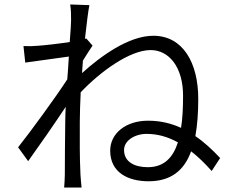

<svg xmlns="http://www.w3.org/2000/svg" viewBox="-20 -808 1040 859"><path d="M641 -60C583 -60 535 -83 535 -137C535 -179 583 -209 636 -209C685 -209 731 -196 776 -171C754 -103 714 -60 641 -60ZM366 -636 360 -634C368 -705 375 -762 380 -785L294 -788C298 -764 298 -739 298 -717C298 -706 296 -669 292 -620C240 -612 178 -605 146 -603C125 -601 106 -601 85 -602L93 -528C157 -537 244 -549 288 -555C286 -522 284 -487 281 -453C232 -377 116 -218 61 -149L106 -87C157 -158 225 -256 274 -330C273 -307 272 -287 272 -273C271 -167 270 -121 270 -25C270 -9 268 18 267 31H345C343 13 341 -10 340 -27C336 -114 337 -171 337 -263C337 -302 339 -348 341 -395C429 -488 561 -584 654 -584C736 -584 799 -508 799 -380C799 -328 797 -279 790 -236C746 -256 698 -268 642 -268C544 -268 473 -212 473 -134C473 -36 553 3 645 3C744 3 804 -45 835 -131C866 -107 897 -77 927 -43L965 -101C930 -138 894 -172 854 -199C863 -248 867 -304 867 -366C867 -526 799 -648 666 -648C556 -648 431 -557 347 -481C348 -500 350 -519 351 -537C365 -560 382 -586 394 -604Z"/></svg>

Font: Noto Sans CJK JP DemiLight
Style: Regular
Weight: 350
Designer: Ryoko NISHIZUKA (kana & ideographs); Paul D. Hunt (Latin, Greek & Cyrillic); Wenlong ZHANG (bopomofo); Sandoll Communica
Foundry: Adobe Systems Incorporated
Version: Version 1.004;PS 1.004;hotconv 1.0.82;makeotf.lib2.5.63406